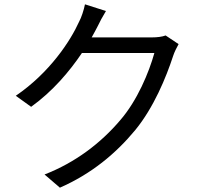

<svg xmlns="http://www.w3.org/2000/svg" viewBox="-20 -831 938 888"><path d="M53 -388 124 -337C223 -408 301 -500 359 -586H694C669 -496 615 -366 536 -275C446 -169 328 -79 186 -24L257 37C403 -27 516 -121 606 -230C691 -334 748 -472 781 -573C786 -589 798 -613 806 -627L746 -667C730 -661 708 -658 681 -658H404C415 -677 424 -695 433 -712C441 -729 454 -754 470 -780L373 -811C368 -785 356 -749 346 -731C306 -642 210 -495 53 -388Z"/></svg>

Font: GenEiGothic-pro-Regular
Style: Regular
Weight: 400
Designer: Ryoko NISHIZUKA (kana & ideographs); Paul D. Hunt (Latin, Greek & Cyrillic); Wenlong ZHANG (bopomofo); Sandoll Communica
Foundry: Adobe Systems Incorporated; o_tamon
Version: Version 1.000.140830